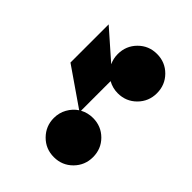

<svg xmlns="http://www.w3.org/2000/svg" viewBox="-45 -990 578 578"><g transform="rotate(-45 243.5 -701.0)"><path d="M190.9 -660.2Q190.9 -625 166.7 -600.8Q142.6 -576.7 107.4 -576.7Q72.8 -576.7 48.3 -600.8Q23.9 -625 23.9 -660.2Q23.9 -695.3 48.3 -719.5Q72.8 -743.7 107.4 -743.7Q129.4 -743.7 147.9 -733.4Q166.5 -723.1 177.7 -706.1L260.7 -826.2H423.3L343.8 -735.8Q360.4 -743.7 379.4 -743.7Q414.6 -743.7 439 -719.5Q463.4 -695.3 463.4 -660.2Q463.4 -625 439 -600.8Q414.6 -576.7 379.4 -576.7Q344.7 -576.7 320.3 -600.8Q295.9 -625 295.9 -660.2Q295.9 -682.1 306.6 -701.2H180.7Q190.9 -682.1 190.9 -660.2Z"/></g></svg>

Font: Giphurs
Style: Bold
Weight: 700
Version: Version 0.920; ttfautohint (v1.8.4.7-5d5b)